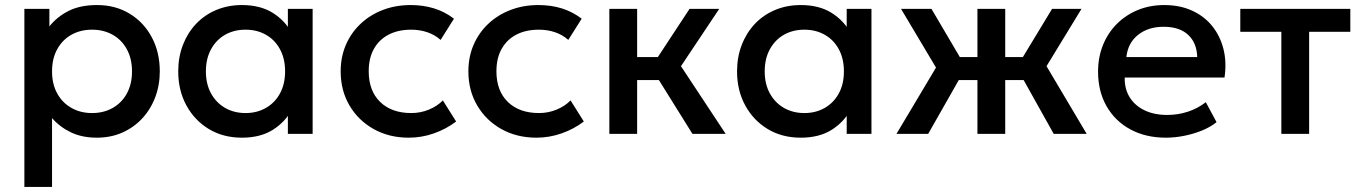

<svg xmlns="http://www.w3.org/2000/svg" viewBox="-20 -530 5390 760"><path d="M76.5 210V-495H175.5V-425.5Q205 -463 251 -486.5Q297 -510 364.5 -510Q437 -510 493.2 -475.8Q549.5 -441.5 581 -382.2Q612.5 -323 612.5 -247.5Q612.5 -193 594.5 -145.2Q576.5 -97.5 543.2 -61.5Q510 -25.5 464.2 -5.2Q418.5 15 363 15Q305 15 261 -6Q217 -27 186 -62.5V210ZM344.5 -82.5Q390.5 -82.5 426.2 -102.8Q462 -123 482.2 -160Q502.5 -197 502.5 -247.5Q502.5 -298 482 -335.2Q461.5 -372.5 425.8 -392.5Q390 -412.5 344.5 -412.5Q298.5 -412.5 262.8 -392.5Q227 -372.5 206.5 -335.2Q186 -298 186 -247.5Q186 -197 206.5 -160Q227 -123 262.8 -102.8Q298.5 -82.5 344.5 -82.5Z M937.5 15Q863.5 15 806.8 -19.2Q750 -53.5 717.8 -112.8Q685.5 -172 685.5 -247.5Q685.5 -304 704 -352Q722.5 -400 756 -435.5Q789.5 -471 836 -490.5Q882.5 -510 937.5 -510Q1010.5 -510 1059.8 -479Q1109 -448 1135 -399L1119.5 -375.5V-495H1217.5V0H1119.5V-119.5L1135 -96Q1109 -47 1059.8 -16Q1010.5 15 937.5 15ZM952 -82.5Q997 -82.5 1032.5 -102.8Q1068 -123 1088.2 -160Q1108.5 -197 1108.5 -247.5Q1108.5 -298 1088.2 -335.2Q1068 -372.5 1032.5 -392.5Q997 -412.5 952 -412.5Q906.5 -412.5 871.2 -392.5Q836 -372.5 815.5 -335.2Q795 -298 795 -247.5Q795 -197 815.5 -160Q836 -123 871.2 -102.8Q906.5 -82.5 952 -82.5Z M1598 15Q1520 15 1459 -19.2Q1398 -53.5 1363.2 -112.8Q1328.5 -172 1328.5 -247.5Q1328.5 -304.5 1349 -352.2Q1369.5 -400 1407 -435.5Q1444.5 -471 1495.2 -490.5Q1546 -510 1605.5 -510Q1655.5 -510 1698.2 -496.8Q1741 -483.5 1777 -456L1724 -372Q1701 -392.5 1671.2 -402.5Q1641.5 -412.5 1608 -412.5Q1556 -412.5 1518.5 -393Q1481 -373.5 1460.2 -336.8Q1439.5 -300 1439.5 -248Q1439.5 -170.5 1484.8 -126.5Q1530 -82.5 1608 -82.5Q1645 -82.5 1678 -96.2Q1711 -110 1733 -132.5L1785.5 -49Q1746 -19 1697.5 -2Q1649 15 1598 15Z M2103.5 15Q2025.5 15 1964.5 -19.2Q1903.5 -53.5 1868.8 -112.8Q1834 -172 1834 -247.5Q1834 -304.5 1854.5 -352.2Q1875 -400 1912.5 -435.5Q1950 -471 2000.8 -490.5Q2051.5 -510 2111 -510Q2161 -510 2203.8 -496.8Q2246.5 -483.5 2282.5 -456L2229.5 -372Q2206.5 -392.5 2176.8 -402.5Q2147 -412.5 2113.5 -412.5Q2061.5 -412.5 2024 -393Q1986.5 -373.5 1965.8 -336.8Q1945 -300 1945 -248Q1945 -170.5 1990.2 -126.5Q2035.5 -82.5 2113.5 -82.5Q2150.5 -82.5 2183.5 -96.2Q2216.5 -110 2238.5 -132.5L2291 -49Q2251.5 -19 2203 -2Q2154.5 15 2103.5 15Z M2721 0 2557 -263 2709.5 -495H2827L2675.5 -268L2852.5 0ZM2392 0V-495H2502V-304H2651V-213H2502V0Z M3149.5 15Q3075.5 15 3018.8 -19.2Q2962 -53.5 2929.8 -112.8Q2897.5 -172 2897.5 -247.5Q2897.5 -304 2916 -352Q2934.5 -400 2968 -435.5Q3001.5 -471 3048 -490.5Q3094.5 -510 3149.5 -510Q3222.5 -510 3271.8 -479Q3321 -448 3347 -399L3331.5 -375.5V-495H3429.5V0H3331.5V-119.5L3347 -96Q3321 -47 3271.8 -16Q3222.5 15 3149.5 15ZM3164 -82.5Q3209 -82.5 3244.5 -102.8Q3280 -123 3300.2 -160Q3320.5 -197 3320.5 -247.5Q3320.5 -298 3300.2 -335.2Q3280 -372.5 3244.5 -392.5Q3209 -412.5 3164 -412.5Q3118.5 -412.5 3083.2 -392.5Q3048 -372.5 3027.5 -335.2Q3007 -298 3007 -247.5Q3007 -197 3027.5 -160Q3048 -123 3083.2 -102.8Q3118.5 -82.5 3164 -82.5Z M3849 0V-213H3713.5V-304H3849V-495H3959V-304H4094V-213H3959V0ZM3528.5 0 3685 -262.5 3546.5 -495H3667L3803.5 -263L3654 0ZM4151 0 4004 -263 4144.5 -495H4261L4122.5 -268L4281.5 0Z M4595 15Q4515 15 4454.5 -17.8Q4394 -50.5 4360.2 -109.5Q4326.5 -168.5 4326.5 -246.5Q4326.5 -303.5 4346 -351.8Q4365.5 -400 4401 -435.5Q4436.5 -471 4484.2 -490.5Q4532 -510 4588.5 -510Q4650 -510 4698 -488.2Q4746 -466.5 4777.8 -427.5Q4809.5 -388.5 4822.8 -336.2Q4836 -284 4827 -223H4432Q4431 -178.5 4451.5 -145.2Q4472 -112 4510.2 -93.5Q4548.5 -75 4600.5 -75Q4642.5 -75 4681.8 -87.8Q4721 -100.5 4753 -125.5L4795.5 -46.5Q4771.5 -27 4737.5 -13.2Q4703.5 0.5 4666.5 7.8Q4629.5 15 4595 15ZM4438.5 -304H4719Q4717.5 -360 4683.2 -392Q4649 -424 4586 -424Q4525 -424 4484.8 -392Q4444.5 -360 4438.5 -304Z M5052 0V-404H4889.5V-495H5325V-404H5162V0Z"/></svg>

Font: Geologica Cursive
Style: Regular
Weight: 400
Designer: Sindre Bremnes, Frode Helland
Foundry: Monokrom Skriftforlag AS
Version: Version 1.010;gftools[0.9.28]